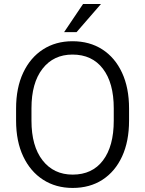

<svg xmlns="http://www.w3.org/2000/svg" viewBox="-20 -926 723 956"><path d="M622.6 -385.7V-325.2Q622.6 -222.2 587.9 -147Q553.2 -71.8 490.2 -31Q427.2 9.8 341.8 9.8Q258.3 9.8 194.8 -31Q131.3 -71.8 95.7 -147Q60.1 -222.2 60.1 -325.2V-385.7Q60.1 -488.8 95.5 -564Q130.9 -639.2 194.1 -679.9Q257.3 -720.7 340.8 -720.7Q426.3 -720.7 489.5 -679.9Q552.7 -639.2 587.6 -564Q622.6 -488.8 622.6 -385.7ZM546.4 -325.2V-386.7Q546.4 -513.2 492.4 -583.7Q438.5 -654.3 340.8 -654.3Q246.6 -654.3 191.7 -583.7Q136.7 -513.2 136.7 -386.7V-325.2Q136.7 -198.2 192.1 -127.4Q247.6 -56.6 341.8 -56.6Q439.5 -56.6 492.9 -127.4Q546.4 -198.2 546.4 -325.2ZM299.3 -766.1 393.6 -906.2H482.9L361.3 -766.1Z"/></svg>

Font: Vazirmatn RD Light
Style: Regular
Weight: 300
Designer: Saber Rastikerdar
Foundry: Saber Rastikerdar
Version: Version 32.102